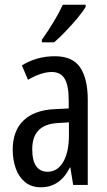

<svg xmlns="http://www.w3.org/2000/svg" viewBox="-20 -786 456 816"><path d="M213 -547Q289 -547 321 -499Q353 -451 353 -362V0H291L279 -74H277Q235 10 154 10Q113 10 86 -12.5Q59 -35 46.5 -71.5Q34 -108 34 -150Q34 -230 80 -274Q126 -318 211 -322L272 -325V-360Q272 -422 255 -451Q238 -480 200 -480Q156 -480 99 -447L73 -508Q136 -547 213 -547ZM225 -263Q117 -257 117 -152Q117 -103 134 -79.5Q151 -56 182 -56Q224 -56 248.5 -97.5Q273 -139 273 -212V-266ZM344 -757Q332 -736 308 -707.5Q284 -679 257.5 -651.5Q231 -624 210 -606H158V-617Q216 -699 247 -766H344Z"/></svg>

Font: Noto Sans Kannada ExtraCondensed
Style: Regular
Weight: 400
Width: 2
Designer: Jelle Bosma - Monotype Design Team
Foundry: Monotype Imaging Inc.
Version: Version 2.005; ttfautohint (v1.8.4.7-5d5b)